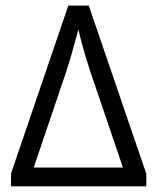

<svg xmlns="http://www.w3.org/2000/svg" viewBox="-20 -658 557 678"><path d="M19 -45.4 221.2 -638.2H293.5L496.6 -44.4V0H19ZM256.8 -553.7Q230.5 -455.1 212.9 -402.3L99.1 -66.4H414.1L301.3 -398.4Q272 -486.8 256.8 -553.7Z"/></svg>

Font: XL-Viking
Style: Regular
Weight: 400
Foundry: Ascender Corporation
Version: Version 1.10 March 23, 2015